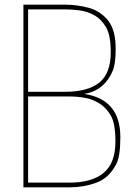

<svg xmlns="http://www.w3.org/2000/svg" viewBox="-20 -800 592 820"><path d="M279 0H80V-780H259Q310 -780 359.5 -766.5Q409 -753 441.5 -712.5Q474 -672 474 -592Q474 -532 463 -501Q426 -412 339 -399Q494 -376 494 -214Q494 -132 476 -98Q445 -39 391 -19.5Q337 0 279 0ZM277 -20Q373 -20 423 -62Q473 -104 473 -195Q473 -273 453 -307Q433 -341 403.5 -359Q374 -377 341 -382.5Q308 -388 277 -388H100V-20ZM257 -408Q356 -408 404.5 -447.5Q453 -487 453 -577Q453 -649 433 -683.5Q413 -718 383.5 -734.5Q354 -751 321 -755.5Q288 -760 257 -760H100V-408Z"/></svg>

Font: Tanohe Sans Thin
Style: Regular
Weight: 100
Designer: Village Type and Design LLC & Cristiano Sobral
Foundry: Cooper Hewitt Smithsonian Design Museum
Version: Version 1.00;September 29, 2021;FontCreator 13.0.0.2655 64-b